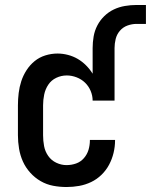

<svg xmlns="http://www.w3.org/2000/svg" viewBox="-20 -743 606 771"><path d="M247 8Q220 8 193.5 3Q167 -2 143.5 -15.5Q120 -29 101.5 -49.5Q83 -70 72 -94.5Q61 -119 56.5 -146Q52 -173 52 -200V-320Q52 -345 55 -369.5Q58 -394 65.5 -417Q73 -440 86.5 -461Q100 -482 119 -497.5Q138 -513 162 -520.5Q186 -528 211 -528Q232 -528 253 -522.5Q274 -517 292 -506.5Q310 -496 325.5 -480.5Q341 -465 352 -447V-550Q352 -573 356 -596.5Q360 -620 371 -641Q382 -662 399 -678.5Q416 -695 437 -705Q458 -715 481.5 -719Q505 -723 528 -723H566V-647H528Q510 -647 492 -640.5Q474 -634 461.5 -619.5Q449 -605 444.5 -586.5Q440 -568 440 -550V-339H352Q352 -359 344 -378Q336 -397 321.5 -411Q307 -425 287.5 -432.5Q268 -440 248 -440Q226 -440 206 -430.5Q186 -421 174 -403Q162 -385 157.5 -363.5Q153 -342 153 -320V-200Q153 -178 157 -156.5Q161 -135 173.5 -117Q186 -99 206 -89.5Q226 -80 247 -80Q267 -80 285.5 -86.5Q304 -93 317 -108Q330 -123 335.5 -141.5Q341 -160 341 -180V-181H442V-179Q442 -154 436 -129Q430 -104 418 -81.5Q406 -59 387.5 -41Q369 -23 346 -12Q323 -1 298 3.5Q273 8 247 8Z"/></svg>

Font: Iosevka Curly Semibold
Style: Regular
Weight: 600
Monospace: yes
Designer: Belleve Invis
Foundry: Belleve Invis
Version: Version 22.1.2; ttfautohint (v1.8.4)